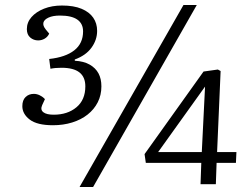

<svg xmlns="http://www.w3.org/2000/svg" viewBox="-20 -734 997 765"><path d="M297 11 711 -714H764L351 11ZM845 -128H922L920 -85H843L840 0H779L782 -85H561L556 -120L791 -449L848 -457L859 -451ZM784 -128 797 -389 610 -128ZM367 -611Q367 -575 344.5 -544Q322 -513 278 -497V-492Q314 -490 337.5 -476.5Q361 -463 372.5 -441.5Q384 -420 384 -390Q384 -355 369.5 -326.5Q355 -298 329 -277.5Q303 -257 267.5 -246Q232 -235 191 -235Q128 -235 98.5 -257.5Q69 -280 69 -311Q69 -335 82 -347.5Q95 -360 115 -360Q127 -360 139 -354Q151 -348 159 -339L148 -315Q140 -297 152.5 -287Q165 -277 194 -277Q249 -277 284.5 -306.5Q320 -336 320 -390Q320 -427 296.5 -445.5Q273 -464 225 -464Q212 -464 201 -463Q190 -462 181 -460L176 -499Q241 -506 276 -533.5Q311 -561 311 -609Q311 -640 288 -656Q265 -672 219 -672Q191 -672 173.5 -664Q156 -656 153 -644Q150 -632 162 -617L176 -600Q170 -587 158 -580Q146 -573 132 -573Q114 -573 100.5 -584.5Q87 -596 87 -618Q87 -645 105.5 -666Q124 -687 155.5 -699.5Q187 -712 227 -712Q274 -712 305 -699Q336 -686 351.5 -663.5Q367 -641 367 -611Z"/></svg>

Font: Literata Light
Style: Italic
Weight: 300
Italic angle: -2°
Designer: Latin by Veronika Burian and Jose Scaglione. Greek by Irene Vlachou. Cyrillic by Vera Evstafieva
Foundry: TypeTogether
Version: Version 3.103;gftools[0.9.29]